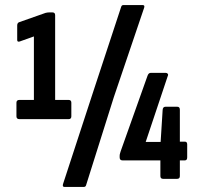

<svg xmlns="http://www.w3.org/2000/svg" viewBox="-20 -707 781 759"><path d="M57 -236Q45 -236 45 -247V-301Q45 -312 57 -312H114V-563L58 -543Q48 -540 48 -549V-606Q48 -616 55 -619L160 -656Q164 -657 167.5 -657.5Q171 -658 175 -658H187Q198 -658 198 -647V-312H251Q262 -312 262 -301V-247Q262 -236 251 -236ZM235 32Q226 32 229 21L349 -346L459 -680Q461 -687 468 -687H544Q553 -687 550 -677L430 -323L320 26Q318 32 311 32ZM625 0Q614 0 614 -11V-73H464Q453 -73 453 -85V-91Q453 -96 454.5 -100.5Q456 -105 457 -109L563 -407Q567 -419 576 -419H635Q640 -419 643 -415.5Q646 -412 643 -406L556 -146H615L623 -273Q624 -285 634 -285H681Q691 -285 691 -273V-147H711Q720 -147 720 -136V-85Q720 -73 711 -73H691V-11Q691 0 680 0Z"/></svg>

Font: Sofia Sans Extra Condensed
Style: Bold
Weight: 700
Designer: Botio Nikoltchev, Ani Petrova
Foundry: lettersoup
Version: Version 4.101